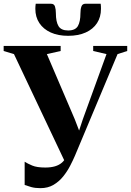

<svg xmlns="http://www.w3.org/2000/svg" viewBox="-38 -988 699 1024"><path d="M177.5 15.5Q149.5 15.5 129 9.8Q108.5 4 93.5 -1.5V-125.5Q109 -115.5 134 -105Q159 -94.5 203.5 -94.5Q233 -94.5 255.2 -101Q277.5 -107.5 293 -121.2Q308.5 -135 317 -157L314.5 -112L36.5 -699.5L-18.5 -716V-743H285.5V-716L212 -699.5L360.5 -352.5L394 -265.5L372 -256L404 -352.5L530 -699.5L459 -716V-743H640.5V-716L589 -699.5L361.5 -157Q351.5 -133.5 336.2 -104Q321 -74.5 299.2 -47.2Q277.5 -20 247.5 -2.2Q217.5 15.5 177.5 15.5ZM234 -968Q250.5 -968 255.2 -953.2Q260 -938.5 260 -917.5Q260 -872 274 -848.8Q288 -825.5 325.5 -825.5Q363.5 -825.5 377.2 -848.8Q391 -872 391 -917.5Q391 -938.5 396.2 -953.2Q401.5 -968 417.5 -968H499Q500 -961.5 500.2 -954.8Q500.5 -948 500.5 -941Q500.5 -897 479.5 -864.8Q458.5 -832.5 419.2 -814.8Q380 -797 325.5 -797Q271.5 -797 232.5 -814.8Q193.5 -832.5 172 -864.8Q150.5 -897 150.5 -941Q150.5 -948 151 -954.8Q151.5 -961.5 152.5 -968Z"/></svg>

Font: Merriweather 120pt
Style: Bold
Weight: 700
Designer: Eben Sorkin
Foundry: Eben Sorkin
Version: Version 2.100